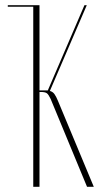

<svg xmlns="http://www.w3.org/2000/svg" viewBox="-20 -719 391 739"><path d="M315 0 175 -338Q167 -355 160.5 -360Q154 -365 137 -365H132V0H108V-699H132V-371H150H164L305 -699H314L172 -369Q183 -366 189.5 -357Q196 -348 203 -331L341 0ZM10 -699H110V-693H10Z"/></svg>

Font: Moniqa Thin Display
Style: Regular
Weight: 100
Designer: Rajesh Rajput
Foundry: Rajesh Rajput
Version: Version 1.000